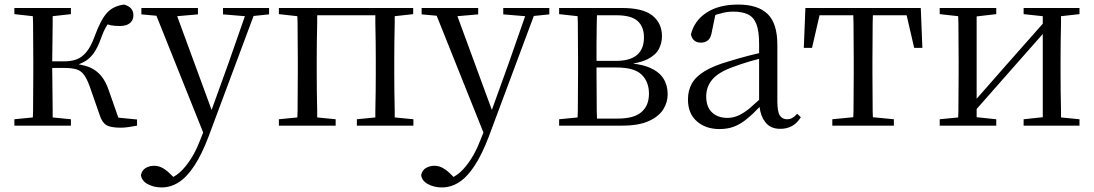

<svg xmlns="http://www.w3.org/2000/svg" viewBox="-20 -551 4799 842"><path d="M43 0V-28L124 -36Q125 -49 125 -65Q125 -106 125.5 -150Q126 -194 126 -229V-288Q126 -322 125.5 -366Q125 -410 125 -451Q125 -467 124 -480L43 -489V-516H291V-489L211 -480Q211 -467 211 -450Q210 -409 210 -363Q209 -319 209 -282H262Q292 -282 315.5 -290.5Q339 -299 359 -323Q379 -347 396 -394Q422 -465 449.5 -495Q477 -525 524 -531Q565 -520 565 -484Q565 -462 549.5 -449.5Q534 -437 506 -437Q483 -437 467 -440Q459 -442 452 -444Q450 -441 449 -439Q436 -420 423 -383Q408 -341 390 -316.5Q372 -292 349 -280Q338 -274 325 -269Q353 -264 373 -256Q403 -243 423.5 -218.5Q444 -194 458 -152L499 -35L581 -27V0Q565 3 545.5 6Q526 9 510 9Q464 9 445.5 -3Q427 -15 417 -47L373 -173Q361 -206 348 -223.5Q335 -241 315 -247Q295 -253 263 -253H209Q209 -207 210 -159Q210 -108 211 -66Q211 -50 211 -36L291 -28V0Z M688 271Q655 271 628 256.5Q601 242 598 217Q602 196 618.5 186Q635 176 656 176Q676 176 693.5 186Q711 196 728 213L740 225Q769 209 793 179Q832 132 860 58L871 30L666 -482L600 -488V-516H848V-488L757 -480L908 -69L982 -274L1054 -480L958 -488V-516H1160V-488L1092 -481L895 47Q865 126 832.5 175.5Q800 225 764.5 248Q729 271 688 271Z M1203 0V-28L1284 -36Q1285 -49 1285 -65Q1285 -106 1285.5 -150Q1286 -194 1286 -229V-288Q1286 -322 1285.5 -366Q1285 -410 1285 -451Q1285 -467 1284 -480L1203 -489V-516H1792V-489L1711 -480Q1711 -467 1711 -451Q1710 -410 1709.5 -366Q1709 -322 1709 -288V-229Q1709 -194 1709.5 -150Q1710 -106 1711 -65Q1711 -50 1711 -36L1793 -28V0H1545V-28L1626 -36Q1626 -49 1626 -65Q1627 -106 1627.5 -150Q1628 -194 1628 -229V-288Q1628 -322 1627.5 -366Q1627 -410 1626 -451Q1626 -469 1626 -484H1371Q1371 -469 1371 -451Q1370 -410 1369.5 -366Q1369 -322 1369 -288V-229Q1369 -194 1369.5 -150Q1370 -106 1371 -65Q1371 -49 1371 -36L1452 -28V0Z M1917 271Q1884 271 1857 256.5Q1830 242 1827 217Q1831 196 1847.5 186Q1864 176 1885 176Q1905 176 1922.5 186Q1940 196 1957 213L1969 225Q1998 209 2022 179Q2061 132 2089 58L2100 30L1895 -482L1829 -488V-516H2077V-488L1986 -480L2137 -69L2211 -274L2283 -480L2187 -488V-516H2389V-488L2321 -481L2124 47Q2094 126 2061.5 175.5Q2029 225 1993.5 248Q1958 271 1917 271Z M2432 0V-28L2513 -36Q2514 -49 2514 -65Q2514 -106 2514.5 -150Q2515 -194 2515 -229V-288Q2515 -322 2514.5 -366Q2514 -410 2514 -451Q2514 -467 2513 -480L2432 -489V-516H2707Q2800 -516 2841.5 -482.5Q2883 -449 2883 -392Q2883 -362 2869 -335.5Q2855 -309 2819 -291Q2794 -279 2756 -272Q2800 -267 2830 -254Q2871 -236 2889.5 -206.5Q2908 -177 2908 -137Q2908 -102 2888.5 -71Q2869 -40 2825 -20Q2781 0 2707 0ZM2598 -31H2690Q2760 -31 2793 -59.5Q2826 -88 2826 -140Q2826 -192 2794 -223.5Q2762 -255 2684 -255H2596V-229Q2596 -194 2596.5 -150Q2597 -106 2597 -65Q2598 -47 2598 -31ZM2596 -284H2681Q2804 -284 2804 -387Q2804 -434 2776 -459Q2748 -484 2684 -484H2598Q2598 -469 2597 -450Q2597 -409 2596 -361Q2596 -320 2596 -284Z M3135 15Q3075 15 3036 -19Q2997 -53 2997 -115Q2997 -154 3014 -184.5Q3031 -215 3070.5 -239Q3110 -263 3176 -282Q3218 -295 3264 -307Q3287 -313 3309 -318V-359Q3309 -415 3297 -445.5Q3285 -476 3260 -488Q3235 -500 3195 -500Q3166 -500 3137 -491Q3127 -489 3117 -485L3102 -413Q3098 -386 3085.5 -375Q3073 -364 3054 -364Q3018 -364 3010 -400Q3025 -461 3079 -496Q3133 -531 3217 -531Q3304 -531 3346.5 -489.5Q3389 -448 3389 -355V-108Q3389 -61 3400 -44.5Q3411 -28 3431 -28Q3444 -28 3454 -33.5Q3464 -39 3476 -52L3492 -37Q3476 -11 3453.5 1.5Q3431 14 3402 14Q3357 14 3335 -17Q3316 -41 3311 -82Q3283 -52 3257 -31Q3230 -8 3201 3.5Q3172 15 3135 15ZM3309 -293Q3289 -287 3269 -282Q3228 -270 3194 -257Q3130 -234 3103.5 -202Q3077 -170 3077 -128Q3077 -82 3102.5 -58Q3128 -34 3170 -34Q3193 -34 3215 -43Q3237 -52 3265 -74Q3284 -90 3309 -113Z M3505 -341 3512 -516H4018L4025 -341H3989L3956 -484H3808Q3808 -469 3807 -451Q3807 -410 3806.5 -366Q3806 -322 3806 -288V-229Q3806 -194 3806.5 -150Q3807 -106 3807 -65Q3807 -50 3808 -37L3900 -28V0H3630V-28L3722 -37Q3723 -50 3723 -65Q3723 -106 3723.5 -150Q3724 -194 3724 -229V-288Q3724 -322 3723.5 -366Q3723 -410 3723 -451Q3723 -469 3722 -484H3574L3541 -341Z M4101 0V-28L4182 -36Q4183 -49 4183 -65Q4183 -106 4183.5 -150Q4184 -194 4184 -229V-288Q4184 -322 4183.5 -366Q4183 -410 4183 -451Q4183 -467 4182 -480L4101 -489V-516H4349V-489L4263 -479V-118L4393 -266L4553 -447V-480L4469 -489V-516H4714V-489L4633 -480Q4633 -467 4633 -451Q4632 -410 4631.5 -366Q4631 -322 4631 -288V-229Q4631 -194 4631.5 -150Q4632 -106 4633 -65Q4633 -49 4633 -36L4714 -28V0H4469V-28L4553 -37V-402L4418 -249L4263 -73V-37L4349 -28V0Z"/></svg>

Font: Early Summer Mincho
Style: Regular
Weight: 400
Designer: GuiWonder
Version: Version 1.002